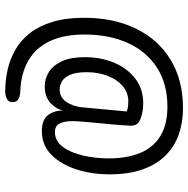

<svg xmlns="http://www.w3.org/2000/svg" viewBox="-13 -665 720 734"><g transform="rotate(90 347.0 -298.0)"><path d="M328 42Q287 42 246.2 32.8Q205.5 23.5 169.8 3Q134 -17.5 106.8 -52.2Q79.5 -87 63.8 -138.2Q48 -189.5 48 -259.5Q48 -373.5 89.8 -458.5Q131.5 -543.5 209 -590.5Q286.5 -637.5 393.5 -637.5Q447.5 -637.5 493.5 -621.5Q539.5 -605.5 573.8 -571.5Q608 -537.5 627.2 -484.2Q646.5 -431 646.5 -356.5Q646.5 -289 627.5 -230Q608.5 -171 571.8 -134.5Q535 -98 481.5 -98Q438.5 -98 420.5 -121Q402.5 -144 402.5 -179.5Q397.5 -153 373.8 -131Q350 -109 309.5 -109Q281.5 -109 256 -124.5Q230.5 -140 214.5 -174Q198.5 -208 198.5 -262Q198.5 -324 220 -374.8Q241.5 -425.5 281 -455.5Q320.5 -485.5 374 -485.5Q392 -485.5 406.5 -482.8Q421 -480 432 -476Q447 -470.5 453.8 -462Q460.5 -453.5 460.5 -437.5Q460.5 -429 458.8 -406.8Q457 -384.5 455 -360Q452.5 -335.5 449.8 -306.5Q447 -277.5 445 -252.5Q443 -227.5 443 -214.5Q443 -185.5 451.8 -166.8Q460.5 -148 485 -148Q519.5 -148 541.8 -178.5Q564 -209 574.8 -256.2Q585.5 -303.5 585.5 -353.5Q585.5 -423 565 -473.2Q544.5 -523.5 500.5 -550.8Q456.5 -578 387 -578Q301 -578 239.2 -538.5Q177.5 -499 144.8 -427.8Q112 -356.5 112 -260.5Q112 -181.5 137.5 -128Q163 -74.5 211.8 -46.2Q260.5 -18 330.5 -15.5Q351.5 -14 361 -7Q370.5 0 370.5 14Q370.5 29 358.5 35.5Q346.5 42 328 42ZM321 -166Q352.5 -166 369.8 -191.8Q387 -217.5 390.5 -254L406 -422Q403 -424 393.2 -426.2Q383.5 -428.5 367 -428.5Q334 -428.5 308.8 -406.8Q283.5 -385 269.8 -349Q256 -313 256 -270Q256 -226.5 266.8 -204Q277.5 -181.5 292.8 -173.8Q308 -166 321 -166Z"/></g></svg>

Font: Sono
Style: Regular
Weight: 400
Designer: Tyler Finck
Foundry: Tyler Finck
Version: Version 2.112